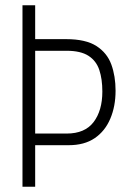

<svg xmlns="http://www.w3.org/2000/svg" viewBox="-20 -706 487 726"><path d="M65 0V-686H113V-558H230Q304 -558 344.5 -532Q385 -506 401 -462Q417 -418 417 -363Q417 -304 397 -257Q377 -210 338 -183.5Q299 -157 240 -157H113V0ZM113 -201H232Q301 -201 334 -244.5Q367 -288 367 -360Q367 -407 355.5 -441.5Q344 -476 314.5 -495Q285 -514 232 -514H113Z"/></svg>

Font: Archivo ExtraCondensed Thin
Style: Regular
Weight: 250
Width: 2
Designer: Hector Gatti
Foundry: Omnibus-Type
Version: Version 2.001